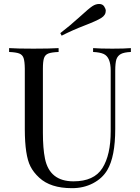

<svg xmlns="http://www.w3.org/2000/svg" viewBox="-20 -956 722 990"><path d="M574.2 -591.8V-291Q574.2 -148.4 533.2 -79.1Q507.8 -36.1 459 -10.7Q410.2 14.6 350.1 14.2Q240.2 14.2 182.1 -40Q152.3 -67.4 136.7 -98.6Q108.4 -154.3 107.9 -288.1V-602.1Q107.4 -639.6 101.6 -656.7Q95.7 -673.8 79.1 -680.2Q62.5 -686.5 26.9 -688V-708Q69.3 -705.1 152.3 -705.1Q235.4 -705.1 282.2 -708V-688Q246.1 -686.5 229.5 -680.2Q212.9 -673.8 207 -656.7Q201.2 -639.6 201.2 -602.1V-271Q201.2 -190.9 211.9 -138.2Q235.8 -21 358.9 -21Q464.8 -21 507.8 -88.9Q550.8 -156.7 550.8 -279.8V-591.8Q550.8 -661.1 514.6 -677.7Q495.1 -686.5 460 -688V-708Q496.1 -705.1 559.1 -705.1Q622.1 -705.1 654.8 -708V-688Q620.1 -686.5 603.5 -677.7Q586.9 -668.9 580.1 -649.9Q574.2 -630.4 574.2 -591.8ZM525.4 -900.4Q525.4 -877.9 502 -863.3Q478.5 -848.6 416.5 -824.7Q354 -800.8 297.9 -772L291 -785.2Q341.8 -824.2 390.6 -868.7Q439 -913.1 456.5 -924.3Q473.6 -935.5 491.2 -935.5Q508.8 -935.5 517.1 -922.9Q525.4 -910.2 525.4 -900.4Z"/></svg>

Font: PlayfairDisplay-Regular
Style: Regular
Weight: 400
Designer: Claus Eggers Sørensen
Foundry: Claus Eggers Sørensen
Version: Version 1.002;PS 001.002;hotconv 1.0.70;makeotf.lib2.5.58329